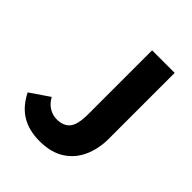

<svg xmlns="http://www.w3.org/2000/svg" viewBox="-189 -763 886 886"><g transform="rotate(45 254.5 -320.0)"><path d="M216.5 12Q148 12 99.3 -17Q50.7 -46.1 19.3 -108.4L112.8 -172.2Q127.3 -144.8 151 -130Q174.7 -115.2 202 -115.2Q245.2 -115.2 266.7 -141Q288.1 -166.9 288.1 -234V-651.8H435.5V-221.8Q435.5 -157.4 412.1 -104.3Q388.8 -51.2 340.3 -19.6Q291.8 12 216.5 12Z"/></g></svg>

Font: Source Sans 3 Variable
Style: Regular
Weight: 200
Designer: Paul D. Hunt
Foundry: Adobe Systems Incorporated
Version: Version 3.026